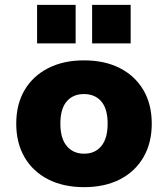

<svg xmlns="http://www.w3.org/2000/svg" viewBox="-20 -761 692 792"><path d="M327 11Q242 11 179 -21Q116 -53 81.5 -112Q47 -171 47 -251Q47 -331 81.5 -389.5Q116 -448 179 -480Q242 -512 326 -512Q412 -512 474.5 -480Q537 -448 571.5 -389.5Q606 -331 606 -251Q606 -171 571.5 -112Q537 -53 474.5 -21Q412 11 327 11ZM327 -127Q372 -127 398 -158.5Q424 -190 424 -251Q424 -312 398 -342.5Q372 -373 326 -373Q281 -373 255 -342.5Q229 -312 229 -251Q229 -190 255.5 -158.5Q282 -127 327 -127ZM360 -582V-741H519V-582ZM133 -582V-741H292V-582Z"/></svg>

Font: Nunito Sans 9pt Black
Style: Regular
Weight: 900
Version: Version 3.101;gftools[0.9.27]